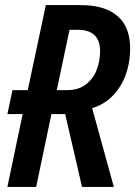

<svg xmlns="http://www.w3.org/2000/svg" viewBox="-20 -734 532 754"><path d="M9 0 69 -286H9L29 -380H89L160 -714H297Q392 -714 441.5 -671Q491 -628 491 -545Q491 -458 451.5 -394.5Q412 -331 342 -309L427 0H302L236 -286H182L122 0ZM243 -380Q287 -380 316 -401.5Q345 -423 359 -458Q373 -493 373 -533Q373 -617 285 -617H253L203 -380Z"/></svg>

Font: Noto Sans Condensed SemiBold
Style: Italic
Weight: 600
Width: 3
Italic angle: -12°
Designer: Monotype Design Team
Foundry: Monotype Imaging Inc.
Version: Version 2.013; ttfautohint (v1.8.4.7-5d5b)